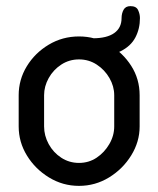

<svg xmlns="http://www.w3.org/2000/svg" viewBox="-20 -599 517 627"><path d="M238 8Q185 8 140 -19.5Q95 -47 68 -91Q41 -135 41 -186V-288Q41 -339 67.5 -382.5Q94 -426 139 -453Q184 -480 238 -480Q291 -480 336 -453.5Q381 -427 408.5 -384Q436 -341 436 -288V-186Q436 -136 408.5 -91.5Q381 -47 336 -19.5Q291 8 238 8ZM238 -67Q270 -67 295.5 -84Q321 -101 337 -128.5Q353 -156 353 -186V-288Q353 -317 337.5 -344Q322 -371 296 -388Q270 -405 238 -405Q206 -405 180 -388Q154 -371 139 -344Q124 -317 124 -288V-186Q124 -156 139 -128.5Q154 -101 180 -84Q206 -67 238 -67ZM283 -415V-474Q329 -474 353 -491Q377 -508 377 -540Q377 -555 383.5 -567Q390 -579 406 -579Q425 -579 431 -566Q437 -553 437 -540Q437 -505 422 -476.5Q407 -448 373.5 -431.5Q340 -415 283 -415Z"/></svg>

Font: Dosis Medium
Style: Regular
Weight: 500
Designer: EdgarTolentino, PabloImpallari, IginoMarini
Foundry: EdgarTolentino, PabloImpallari, IginoMarini
Version: Version 3.001; ttfautohint (v1.8.2)